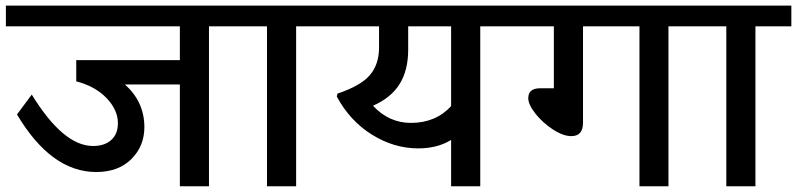

<svg xmlns="http://www.w3.org/2000/svg" viewBox="-35 -646 2765 666"><path d="M588.9 0V-353H398.4Q465.8 -292.5 465.8 -205.1Q465.8 -139.2 420.7 -94.2Q375.5 -49.3 298.8 -49.3Q142.6 -49.3 23.9 -249L75.2 -317.9Q184.6 -139.6 287.6 -139.6Q328.1 -139.6 351.1 -160.6Q374 -181.6 374 -218.8Q374 -264.6 334.7 -305.7Q295.4 -346.7 229.5 -363.8V-437.5H588.9V-554.7H-14.6V-626.5H814.9V-554.7H689.9V0Z M891.1 0V-554.7H785.6V-626.5H1116.7V-554.7H992.2V0Z M1529.8 0V-160.6Q1482.4 -131.3 1416 -131.3Q1331.5 -131.3 1255.1 -179Q1178.7 -226.6 1133.3 -311L1135.7 -321.3Q1215.8 -348.1 1247.8 -385.3Q1279.8 -422.4 1279.8 -481V-554.7H1087.4V-626.5H1755.4V-554.7H1630.9V0ZM1390.6 -219.7Q1476.1 -219.7 1529.8 -277.8V-554.7H1380.9V-473.6Q1380.9 -402.3 1351.1 -354.5Q1321.3 -306.6 1258.8 -279.3Q1314 -219.7 1390.6 -219.7Z M2183.1 0V-554.7H1987.3V-220.2Q1987.3 -173.8 1946.8 -173.8Q1918 -173.8 1882.1 -197.5Q1846.2 -221.2 1821.8 -252.4Q1797.4 -283.7 1797.4 -305.2Q1797.4 -339.8 1838.4 -339.8H1886.2V-554.7H1726.1V-626.5H2408.2V-554.7H2283.7V0Z M2484.4 0V-554.7H2378.9V-626.5H2710V-554.7H2585.4V0Z"/></svg>

Font: Khula Semibold
Style: Regular
Weight: 600
Designer: Erin McLaughlin, Steve Matteson
Version: Version 1.000;PS 1.0;hotconv 1.0.72;makeotf.lib2.5.5900